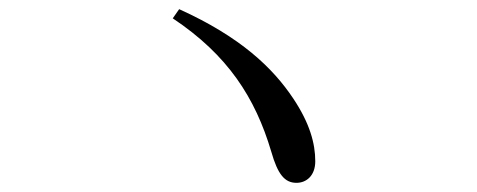

<svg xmlns="http://www.w3.org/2000/svg" viewBox="-20 -568 1040 419"><path d="M371 -548 357 -528C477 -448 537 -355 572 -237C586 -188 601 -169 627 -169C649 -169 668 -185 668 -216C668 -255 656 -299 620 -353C576 -419 506 -487 371 -548Z"/></svg>

Font: Harano Aji Mincho CN
Style: Regular
Weight: 400
Foundry: Masamichi Hosoda
Version: HaranoAjiMinchoCN-Regular version 20230610;ttx 4.39.4